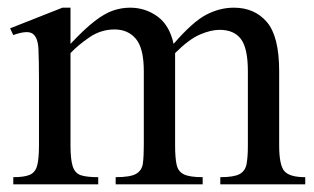

<svg xmlns="http://www.w3.org/2000/svg" viewBox="-20 -480 819 500"><path d="M774.9 0H553.7V-18.6Q588.9 -18.6 603.8 -26.6Q618.7 -34.7 622.1 -52.7Q625.5 -70.8 625.5 -101.1V-294.4Q625.5 -354.5 607.4 -378.4Q589.4 -402.3 551.8 -402.3Q529.3 -402.3 500.7 -390.1Q472.2 -377.9 436 -341.8V-101.1Q436 -69.3 439.9 -51.3Q443.8 -33.2 459 -25.9Q474.1 -18.6 507.8 -18.6V0H281.2V-18.6Q319.3 -18.6 334.5 -27.3Q349.6 -36.1 352.1 -54.4Q354.5 -72.8 354.5 -101.1V-294.4Q354.5 -354 334 -378.7Q313.5 -403.3 278.3 -403.3Q243.2 -403.3 213.6 -383.3Q184.1 -363.3 163.6 -341.8V-101.1Q163.6 -63.5 169.7 -45.9Q175.8 -28.3 191.4 -23.4Q207 -18.6 235.8 -18.6V0H14.6V-18.6Q43 -18.6 57.4 -24.7Q71.8 -30.8 76.7 -48.6Q81.5 -66.4 81.5 -101.1V-272.5Q81.5 -322.3 80.1 -352.5Q78.6 -382.8 64.9 -392.3Q51.3 -401.9 14.6 -388.7L6.3 -406.2L142.6 -460H163.6V-365.7Q200.2 -404.8 226.6 -425Q252.9 -445.3 274.7 -452.6Q296.4 -460 318.8 -460Q358.4 -460 389.9 -437.3Q421.4 -414.6 432.1 -365.7Q481.4 -422.9 516.6 -441.4Q551.8 -460 588.9 -460Q643.1 -460 675 -422.6Q707 -385.3 707 -294.4V-101.1Q707 -49.8 720.7 -34.2Q734.4 -18.6 774.9 -18.6Z"/></svg>

Font: BabelStone Roman
Style: Regular
Weight: 400
Designer: Walt Agee, Victor Gaultney, Peter Martin, Debbi Hosken, Becca Hirsbrunner (SIL); Andrew West (BabelStone)
Foundry: BabelStone
Version: Version 16.000